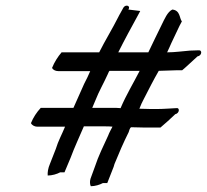

<svg xmlns="http://www.w3.org/2000/svg" viewBox="-20 -620 716 664"><path d="M87 -194C90 -188 98 -182 109 -182H205C194 -155 181 -132 173 -105L153 -54C146 -38 144 -23 145 -13C160 -13 177 -18 188 -24H203L224 -74C238 -112 254 -145 270 -183H345C352 -183 360 -183 369 -182C364 -172 358 -162 354 -151C338 -116 320 -80 308 -43L293 -2C290 8 291 18 294 24C309 24 325 19 336 13H351L373 -43L376 -53C391 -90 407 -127 425 -163C426 -167 429 -177 433 -180C447 -180 462 -179 476 -179H535C552 -193 569 -209 586 -225C601 -228 603 -249 589 -246C568 -245 545 -243 523 -243H502C488 -243 475 -244 462 -244C467 -257 472 -268 477 -277C494 -310 510 -342 529 -375C550 -375 571 -377 591 -377H610C628 -392 645 -409 663 -425C678 -427 681 -448 666 -446L637 -445C611 -443 585 -439 558 -439C563 -449 568 -461 573 -472C582 -492 592 -511 601 -531L609 -546C600 -557 604 -584 576 -587C559 -579 549 -554 539 -534C524 -503 508 -471 493 -439H389C411 -483 434 -525 457 -567L465 -582L424 -587C433 -600 415 -606 407 -594L396 -574C393 -570 392 -566 389 -561C369 -521 343 -479 323 -439H193C180 -424 168 -405 160 -385C163 -379 171 -374 182 -374H292C286 -360 279 -345 271 -330C259 -303 246 -274 234 -247H121C107 -232 95 -214 87 -194ZM299 -247 310 -273C322 -304 339 -333 352 -362C354 -366 356 -370 357 -373L359 -375H463C440 -330 417 -293 397 -246C387 -247 379 -247 371 -247Z"/></svg>

Font: SolarCharger
Style: 552
Weight: 400
Designer: Mew Too
Foundry: Cannot Into Space Fonts/KineticPlasma Fonts
Version: Version 1.100